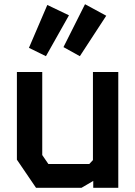

<svg xmlns="http://www.w3.org/2000/svg" viewBox="-20 -889 640 909"><path d="M420 -548V-131L402.5 -112.5H209L180 -155V-548H60V-133L150.5 0H366L421.5 -32.5V0H540V-548ZM117 -662.5 197.5 -623 306.5 -816.5 204 -865.5ZM280.5 -666 358 -623 483 -814.5 382.5 -869Z"/></svg>

Font: Kode Mono
Style: Regular
Weight: 400
Monospace: yes
Designer: Isa Ozler
Foundry: Kadena LLC
Version: Version 1.000;gftools[0.9.28]